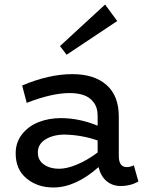

<svg xmlns="http://www.w3.org/2000/svg" viewBox="-20 -808 641 842"><path d="M494.1 -715.8 272 -567.9 243.2 -606 440.9 -788.1ZM566.9 -83 586.9 -12.2Q552.2 7.8 509.8 7.8Q473.1 7.8 447.5 -13.7Q421.9 -35.2 412.1 -75.2Q311.5 14.2 213.9 14.2Q144 14.2 96.2 -25.6Q48.3 -65.4 48.8 -136.2Q48.8 -184.1 77.1 -219.7Q105.5 -255.4 149.9 -272.7Q194.3 -290 247.1 -290Q327.1 -290 408.2 -256.8V-300.8Q408.2 -335.9 390.9 -358.9Q373.5 -381.8 346.9 -390.9Q320.3 -399.9 285.2 -399.9Q207.5 -399.9 97.2 -356.9L77.1 -433.1Q195.3 -482.9 296.9 -482.9Q393.6 -482.9 447.3 -435.3Q501 -387.7 501 -296.9V-124Q501 -75.2 536.1 -75.2Q551.3 -75.2 566.9 -83ZM146 -139.2Q146 -105 172.9 -86.4Q199.7 -67.9 238.8 -67.9Q272.9 -67.9 317.1 -86.2Q361.3 -104.5 408.2 -139.2V-191.9Q340.8 -215.8 264.2 -217.8Q214.8 -217.8 180.4 -197.3Q146 -176.8 146 -139.2Z"/></svg>

Font: BioRhyme
Style: Regular
Weight: 400
Designer: Aoife Mooney
Foundry: Aoife Mooney Type
Version: Version 1.500;PS 001.500;hotconv 1.0.88;makeotf.lib2.5.64775